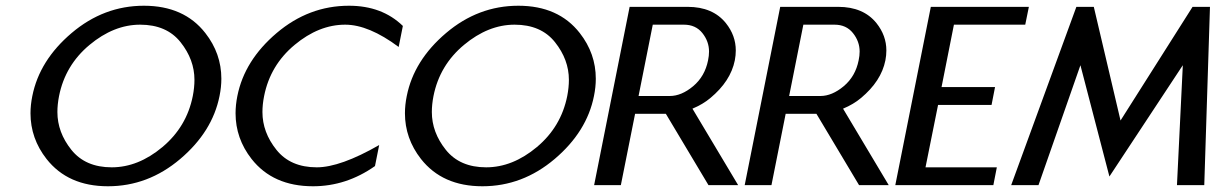

<svg xmlns="http://www.w3.org/2000/svg" viewBox="-20 -649 4272 673"><path d="M358.4 3.9Q218.3 3.9 143.1 -91.8Q86.9 -163.6 86.9 -252Q86.9 -281.2 93.3 -312.5Q118.2 -437.5 231 -533.2Q343.8 -628.9 484.4 -628.9Q625 -628.9 699.7 -533.2Q755.9 -461.4 755.9 -373Q755.9 -343.8 749.5 -312.5Q724.6 -187.5 611.8 -91.8Q499 3.9 358.4 3.9ZM371.6 -62.5Q464.4 -62.5 549.3 -133.5Q634.3 -204.6 655.8 -312.5Q661.6 -342.3 661.6 -369.1Q661.6 -439.9 612.8 -501.2Q564 -562.5 471.2 -562.5Q378.9 -562.5 293.7 -491.5Q208.5 -420.4 187 -312.5Q181.2 -283.2 181.2 -256.3Q181.2 -185.1 230.2 -123.8Q279.3 -62.5 371.6 -62.5Z M1090.3 -62.5Q1172.9 -62.5 1309.1 -140.6L1294.4 -66.9Q1193.8 3.9 1077.1 3.9Q937 3.9 861.8 -91.8Q805.7 -163.6 805.7 -252Q805.7 -281.2 812 -312.5Q836.9 -437.5 949.7 -533.2Q1062.5 -628.9 1203.1 -628.9Q1319.3 -628.9 1392.1 -558.1L1377.4 -484.4Q1272.5 -562.5 1189.9 -562.5Q1097.7 -562.5 1012.5 -491.5Q927.2 -420.4 905.8 -312.5Q899.9 -283.2 899.9 -256.3Q899.9 -185.1 949 -123.8Q998 -62.5 1090.3 -62.5Z M1670.9 3.9Q1530.8 3.9 1455.6 -91.8Q1399.4 -163.6 1399.4 -252Q1399.4 -281.2 1405.8 -312.5Q1430.7 -437.5 1543.5 -533.2Q1656.2 -628.9 1796.9 -628.9Q1937.5 -628.9 2012.2 -533.2Q2068.4 -461.4 2068.4 -373Q2068.4 -343.8 2062 -312.5Q2037.1 -187.5 1924.3 -91.8Q1811.5 3.9 1670.9 3.9ZM1684.1 -62.5Q1776.9 -62.5 1861.8 -133.5Q1946.8 -204.6 1968.3 -312.5Q1974.1 -342.3 1974.1 -369.1Q1974.1 -439.9 1925.3 -501.2Q1876.5 -562.5 1783.7 -562.5Q1691.4 -562.5 1606.2 -491.5Q1521 -420.4 1499.5 -312.5Q1493.7 -283.2 1493.7 -256.3Q1493.7 -185.1 1542.7 -123.8Q1591.8 -62.5 1684.1 -62.5Z M2390.1 -625Q2478.5 -625 2524.4 -567.9Q2559.1 -524.4 2559.1 -472.2Q2559.1 -455.1 2555.7 -437.5Q2541 -364.3 2469.7 -305.2Q2444.3 -283.7 2407.2 -268.1L2567.4 0H2463.4L2314 -250H2206.1L2156.2 0H2062.5L2187 -625ZM2377.4 -562.5H2268.1L2218.3 -312.5H2327.6Q2368.7 -312.5 2409.7 -346.9Q2450.7 -381.3 2461.9 -437.5Q2465.3 -453.6 2465.3 -468.3Q2465.3 -503.9 2441.9 -533.2Q2418.5 -562.5 2377.4 -562.5Z M2918 -625Q3006.3 -625 3052.2 -567.9Q3086.9 -524.4 3086.9 -472.2Q3086.9 -455.1 3083.5 -437.5Q3068.8 -364.3 2997.6 -305.2Q2972.2 -283.7 2935.1 -268.1L3095.2 0H2991.2L2841.8 -250H2733.9L2684.1 0H2590.3L2714.8 -625ZM2905.3 -562.5H2795.9L2746.1 -312.5H2855.5Q2896.5 -312.5 2937.5 -346.9Q2978.5 -381.3 2989.7 -437.5Q2993.2 -453.6 2993.2 -468.3Q2993.2 -503.9 2969.7 -533.2Q2946.3 -562.5 2905.3 -562.5Z M3586.4 -625 3573.7 -562.5H3323.7L3280.3 -343.8H3467.8L3455.6 -281.2H3268.1L3224.1 -62.5H3474.1L3461.9 0H3118.2L3242.7 -625Z M3868.7 -30.3 3767.1 -420.4 3620.1 0H3524.4L3752.9 -625H3814L3907.7 -226.6L4160.2 -625H4221.2L4201.2 0H4105.5L4126 -420.4Z"/></svg>

Font: Juliett
Style: Bold Italic
Weight: 700
Italic angle: -11.25°
Designer: GGBotNet
Foundry: GGBotNet
Version: 0.60